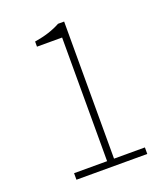

<svg xmlns="http://www.w3.org/2000/svg" viewBox="-134 -819 789 912"><g transform="rotate(-20 260.5 -363.0)"><path d="M95 -33H262V-658H135V-684Q212 -696 266 -726H297V-33H453V0H95Z"/></g></svg>

Font: Merged Yaku Han JP Thin
Style: Regular
Weight: 250
Designer: Ryoko NISHIZUKA 西塚涼子 (kana, bopomofo & ideographs); Paul D. Hunt (Latin, Greek & Cyrillic); Sandoll Communications 산돌커뮤니
Foundry: Adobe
Version: Version 2.004